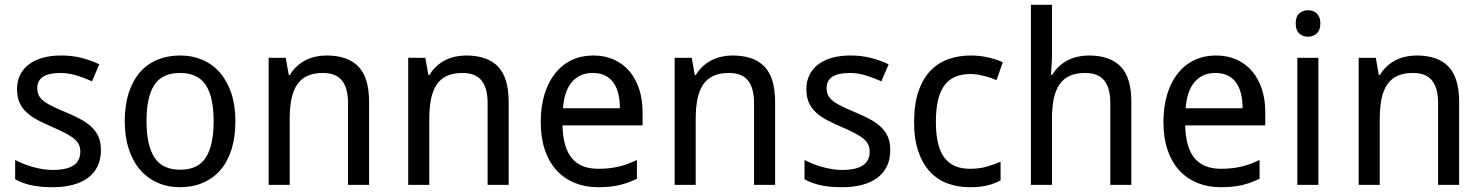

<svg xmlns="http://www.w3.org/2000/svg" viewBox="-20 -780 6256 810"><path d="M405.8 -147Q405.8 -107.9 391.6 -78.6Q377.4 -49.3 350.8 -29.5Q324.2 -9.8 286.6 0Q249 9.8 202.1 9.8Q148.9 9.8 110.8 1.2Q72.8 -7.3 43.9 -23.9V-105Q59.1 -97.2 77.6 -89.6Q96.2 -82 116.7 -76.2Q137.2 -70.3 158.9 -66.7Q180.7 -63 202.1 -63Q233.9 -63 256.1 -68.4Q278.3 -73.7 292.2 -83.7Q306.2 -93.8 312.5 -108.2Q318.8 -122.6 318.8 -140.1Q318.8 -155.3 314 -167.5Q309.1 -179.7 296.1 -191.7Q283.2 -203.6 260.7 -215.8Q238.3 -228 203.1 -243.2Q168 -258.3 139.9 -272.9Q111.8 -287.6 92.3 -305.7Q72.8 -323.7 62.3 -347.4Q51.8 -371.1 51.8 -403.8Q51.8 -438 65.2 -464.6Q78.6 -491.2 103 -509.3Q127.4 -527.3 161.6 -536.6Q195.8 -545.9 237.8 -545.9Q285.2 -545.9 324.5 -535.6Q363.8 -525.4 398.9 -508.8L368.2 -437Q336.4 -451.2 303 -461.7Q269.5 -472.2 234.9 -472.2Q185.1 -472.2 161.1 -455.8Q137.2 -439.5 137.2 -409.2Q137.2 -392.1 142.8 -379.4Q148.4 -366.7 162.1 -355.5Q175.8 -344.2 198.7 -332.8Q221.7 -321.3 255.9 -307.1Q291 -292.5 318.6 -277.8Q346.2 -263.2 365.7 -244.9Q385.3 -226.6 395.5 -203.1Q405.8 -179.7 405.8 -147Z M973.1 -269Q973.1 -202.1 956.8 -150.1Q940.4 -98.1 909.9 -62.7Q879.4 -27.3 835.9 -8.8Q792.5 9.8 738.3 9.8Q688 9.8 645.5 -8.8Q603 -27.3 572 -62.7Q541 -98.1 523.7 -150.1Q506.3 -202.1 506.3 -269Q506.3 -335.4 522.7 -387Q539.1 -438.5 569.3 -473.9Q599.6 -509.3 643.3 -527.6Q687 -545.9 741.2 -545.9Q791.5 -545.9 834 -527.6Q876.5 -509.3 907.5 -473.9Q938.5 -438.5 955.8 -387Q973.1 -335.4 973.1 -269ZM598.1 -269Q598.1 -167 631.6 -115.5Q665 -64 740.2 -64Q815.4 -64 848.4 -115.5Q881.3 -167 881.3 -269Q881.3 -371.1 847.9 -421.6Q814.5 -472.2 739.3 -472.2Q664.1 -472.2 631.1 -421.6Q598.1 -371.1 598.1 -269Z M1448.2 0V-345.2Q1448.2 -408.7 1422.6 -440.4Q1397 -472.2 1342.3 -472.2Q1302.7 -472.2 1275.9 -459.5Q1249 -446.8 1232.7 -421.9Q1216.3 -397 1209.2 -360.8Q1202.1 -324.7 1202.1 -277.8V0H1113.3V-536.1H1185.5L1198.2 -463.9H1203.1Q1215.3 -484.9 1232.2 -500.2Q1249 -515.6 1269 -525.9Q1289.1 -536.1 1311.5 -541Q1334 -545.9 1357.4 -545.9Q1446.8 -545.9 1491.9 -499.3Q1537.1 -452.6 1537.1 -350.1V0Z M2037.1 0V-345.2Q2037.1 -408.7 2011.5 -440.4Q1985.8 -472.2 1931.2 -472.2Q1891.6 -472.2 1864.7 -459.5Q1837.9 -446.8 1821.5 -421.9Q1805.2 -397 1798.1 -360.8Q1791 -324.7 1791 -277.8V0H1702.1V-536.1H1774.4L1787.1 -463.9H1792Q1804.2 -484.9 1821 -500.2Q1837.9 -515.6 1857.9 -525.9Q1877.9 -536.1 1900.4 -541Q1922.9 -545.9 1946.3 -545.9Q2035.6 -545.9 2080.8 -499.3Q2126 -452.6 2126 -350.1V0Z M2502.9 9.8Q2449.2 9.8 2404.8 -8.3Q2360.4 -26.4 2328.4 -61Q2296.4 -95.7 2278.8 -147Q2261.2 -198.2 2261.2 -264.2Q2261.2 -330.6 2277.3 -382.8Q2293.5 -435.1 2322.8 -471.4Q2352.1 -507.8 2392.8 -526.9Q2433.6 -545.9 2482.9 -545.9Q2531.2 -545.9 2569.8 -528.6Q2608.4 -511.2 2635.3 -479.7Q2662.1 -448.2 2676.5 -404.1Q2690.9 -359.9 2690.9 -306.2V-251H2353Q2355.5 -156.7 2392.8 -112.3Q2430.2 -67.9 2503.9 -67.9Q2528.8 -67.9 2550 -70.3Q2571.3 -72.8 2591.1 -77.4Q2610.8 -82 2629.4 -89.1Q2647.9 -96.2 2667 -105V-25.9Q2647.5 -16.6 2628.7 -9.8Q2609.9 -2.9 2590.1 1.5Q2570.3 5.9 2549.1 7.8Q2527.8 9.8 2502.9 9.8ZM2481 -472.2Q2425.3 -472.2 2392.8 -434.1Q2360.4 -396 2355 -323.2H2595.2Q2595.2 -356.4 2588.6 -384Q2582 -411.6 2568.1 -431.2Q2554.2 -450.7 2532.7 -461.4Q2511.2 -472.2 2481 -472.2Z M3161.1 0V-345.2Q3161.1 -408.7 3135.5 -440.4Q3109.9 -472.2 3055.2 -472.2Q3015.6 -472.2 2988.8 -459.5Q2961.9 -446.8 2945.6 -421.9Q2929.2 -397 2922.1 -360.8Q2915 -324.7 2915 -277.8V0H2826.2V-536.1H2898.4L2911.1 -463.9H2916Q2928.2 -484.9 2945.1 -500.2Q2961.9 -515.6 2981.9 -525.9Q3002 -536.1 3024.4 -541Q3046.9 -545.9 3070.3 -545.9Q3159.7 -545.9 3204.8 -499.3Q3250 -452.6 3250 -350.1V0Z M3735.8 -147Q3735.8 -107.9 3721.7 -78.6Q3707.5 -49.3 3680.9 -29.5Q3654.3 -9.8 3616.7 0Q3579.1 9.8 3532.2 9.8Q3479 9.8 3440.9 1.2Q3402.8 -7.3 3374 -23.9V-105Q3389.2 -97.2 3407.7 -89.6Q3426.3 -82 3446.8 -76.2Q3467.3 -70.3 3489 -66.7Q3510.7 -63 3532.2 -63Q3564 -63 3586.2 -68.4Q3608.4 -73.7 3622.3 -83.7Q3636.2 -93.8 3642.6 -108.2Q3648.9 -122.6 3648.9 -140.1Q3648.9 -155.3 3644 -167.5Q3639.2 -179.7 3626.2 -191.7Q3613.3 -203.6 3590.8 -215.8Q3568.4 -228 3533.2 -243.2Q3498 -258.3 3470 -272.9Q3441.9 -287.6 3422.4 -305.7Q3402.8 -323.7 3392.3 -347.4Q3381.8 -371.1 3381.8 -403.8Q3381.8 -438 3395.3 -464.6Q3408.7 -491.2 3433.1 -509.3Q3457.5 -527.3 3491.7 -536.6Q3525.9 -545.9 3567.9 -545.9Q3615.2 -545.9 3654.5 -535.6Q3693.8 -525.4 3729 -508.8L3698.2 -437Q3666.5 -451.2 3633.1 -461.7Q3599.6 -472.2 3564.9 -472.2Q3515.1 -472.2 3491.2 -455.8Q3467.3 -439.5 3467.3 -409.2Q3467.3 -392.1 3472.9 -379.4Q3478.5 -366.7 3492.2 -355.5Q3505.9 -344.2 3528.8 -332.8Q3551.8 -321.3 3585.9 -307.1Q3621.1 -292.5 3648.7 -277.8Q3676.3 -263.2 3695.8 -244.9Q3715.3 -226.6 3725.6 -203.1Q3735.8 -179.7 3735.8 -147Z M4071.3 9.8Q4022 9.8 3979 -5.6Q3936 -21 3904.3 -54.4Q3872.6 -87.9 3854.5 -139.9Q3836.4 -191.9 3836.4 -265.1Q3836.4 -341.8 3855 -395.3Q3873.5 -448.7 3906 -482.2Q3938.5 -515.6 3981.9 -530.8Q4025.4 -545.9 4075.2 -545.9Q4113.3 -545.9 4149.7 -537.6Q4186 -529.3 4210.4 -517.1L4184.1 -441.9Q4172.9 -446.8 4159.2 -451.4Q4145.5 -456.1 4130.9 -459.7Q4116.2 -463.4 4102.1 -465.6Q4087.9 -467.8 4075.2 -467.8Q3998.5 -467.8 3963.4 -418.7Q3928.2 -369.6 3928.2 -266.1Q3928.2 -163.1 3963.6 -115.5Q3999 -67.9 4071.3 -67.9Q4110.8 -67.9 4142.8 -76.9Q4174.8 -85.9 4201.2 -98.1V-19Q4174.8 -4.9 4144.8 2.4Q4114.7 9.8 4071.3 9.8Z M4664.1 0V-345.2Q4664.1 -408.7 4638.4 -440.4Q4612.8 -472.2 4558.1 -472.2Q4518.6 -472.2 4491.7 -459.5Q4464.8 -446.8 4448.5 -421.9Q4432.1 -397 4425 -360.8Q4418 -324.7 4418 -277.8V0H4329.1V-759.8H4418V-534.2L4414.1 -463.9H4418.9Q4431.2 -484.9 4448 -500.2Q4464.8 -515.6 4484.9 -525.9Q4504.9 -536.1 4527.3 -541Q4549.8 -545.9 4573.2 -545.9Q4662.6 -545.9 4707.8 -499.3Q4752.9 -452.6 4752.9 -350.1V0Z M5129.9 9.8Q5076.2 9.8 5031.7 -8.3Q4987.3 -26.4 4955.3 -61Q4923.3 -95.7 4905.8 -147Q4888.2 -198.2 4888.2 -264.2Q4888.2 -330.6 4904.3 -382.8Q4920.4 -435.1 4949.7 -471.4Q4979 -507.8 5019.8 -526.9Q5060.5 -545.9 5109.9 -545.9Q5158.2 -545.9 5196.8 -528.6Q5235.4 -511.2 5262.2 -479.7Q5289.1 -448.2 5303.5 -404.1Q5317.9 -359.9 5317.9 -306.2V-251H4980Q4982.4 -156.7 5019.8 -112.3Q5057.1 -67.9 5130.9 -67.9Q5155.8 -67.9 5177 -70.3Q5198.2 -72.8 5218 -77.4Q5237.8 -82 5256.3 -89.1Q5274.9 -96.2 5293.9 -105V-25.9Q5274.4 -16.6 5255.6 -9.8Q5236.8 -2.9 5217 1.5Q5197.3 5.9 5176 7.8Q5154.8 9.8 5129.9 9.8ZM5107.9 -472.2Q5052.2 -472.2 5019.8 -434.1Q4987.3 -396 4981.9 -323.2H5222.2Q5222.2 -356.4 5215.6 -384Q5209 -411.6 5195.1 -431.2Q5181.2 -450.7 5159.7 -461.4Q5138.2 -472.2 5107.9 -472.2Z M5542 0H5453.1V-536.1H5542ZM5446.3 -681.2Q5446.3 -710.4 5461.2 -723.6Q5476.1 -736.8 5498 -736.8Q5508.8 -736.8 5518.3 -733.6Q5527.8 -730.5 5534.9 -723.6Q5542 -716.8 5546.1 -706.3Q5550.3 -695.8 5550.3 -681.2Q5550.3 -652.8 5534.9 -638.9Q5519.5 -625 5498 -625Q5476.1 -625 5461.2 -638.7Q5446.3 -652.3 5446.3 -681.2Z M6046.9 0V-345.2Q6046.9 -408.7 6021.2 -440.4Q5995.6 -472.2 5940.9 -472.2Q5901.4 -472.2 5874.5 -459.5Q5847.7 -446.8 5831.3 -421.9Q5814.9 -397 5807.9 -360.8Q5800.8 -324.7 5800.8 -277.8V0H5711.9V-536.1H5784.2L5796.9 -463.9H5801.8Q5814 -484.9 5830.8 -500.2Q5847.7 -515.6 5867.7 -525.9Q5887.7 -536.1 5910.2 -541Q5932.6 -545.9 5956.1 -545.9Q6045.4 -545.9 6090.6 -499.3Q6135.7 -452.6 6135.7 -350.1V0Z"/></svg>

Font: Droid Sans
Style: Regular
Weight: 400
Foundry: Ascender Corporation
Version: Version 1.00 build 114